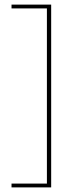

<svg xmlns="http://www.w3.org/2000/svg" viewBox="-20 -695 335 833"><path d="M202 118H30V101.5H183.5V-658.5H30V-675H202Z"/></svg>

Font: Anek Gujarati Thin
Style: Regular
Weight: 250
Version: Version 1.003